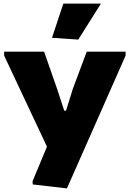

<svg xmlns="http://www.w3.org/2000/svg" viewBox="-20 -827 722 1067"><path d="M162 198 161 180 241 -12 3 -518V-540H225L297 -334L337 -212H347L385 -334L462 -540H678V-518L352 220ZM269 -617 332 -807H541L415 -607Z"/></svg>

Font: Encode Sans Wide
Style: ExtraBold
Weight: 800
Designer: Pablo Impallari, Andres Torresi
Foundry: Pablo Impallari, Andres Torresi
Version: Version 1.000; ttfautohint (v1.00) -l 8 -r 50 -G 200 -x 14 -